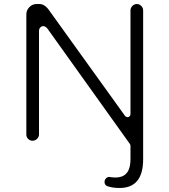

<svg xmlns="http://www.w3.org/2000/svg" viewBox="-20 -709 843 955"><path d="M575 226Q541 226 517 218Q517 218 516 218Q510 216 506 212Q500 206 500 196Q500 186 507 178.5Q514 171 523 171Q535 173 536 173H538Q545 174 554 174Q589 174 607 155Q629 134 629 81V16Q629 11 626 7Q215 -567 215 -568Q205 -579 195 -579Q187 -579 180.5 -572.5Q174 -566 174 -554V-40Q174 -28 164.5 -18.5Q155 -9 142 -9Q129 -9 120 -18Q111 -27 111 -40V-637Q111 -658 126 -673.5Q141 -689 162 -689H175Q200 -689 219 -665L603 -131Q604 -130 608 -128Q612 -126 614 -126Q620 -126 624.5 -130.5Q629 -135 629 -141V-657Q629 -670 638.5 -679.5Q648 -689 660.5 -689Q673 -689 682.5 -679.5Q692 -670 692 -657V83Q692 226 575 226Z"/></svg>

Font: Kurewa Gothic CJK TC Regular
Style: Regular
Weight: 400
Designer: Max Yao
Foundry: Max-Everyday
Version: Version 1.071; ttfautohint (v1.8.3)